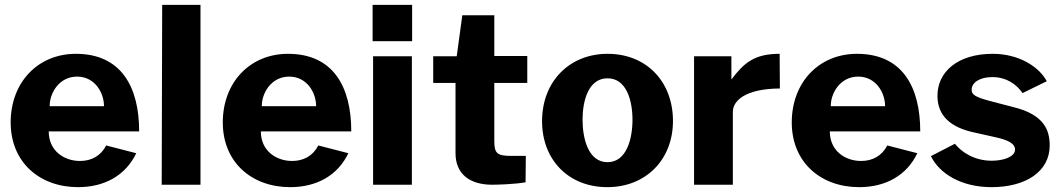

<svg xmlns="http://www.w3.org/2000/svg" viewBox="-20 -762 4372 792"><path d="M181 -220H554C554 -405 479 -540 293 -540C136 -540 24 -422 24 -257C24 -93 143 10 302 10C411 10 498 -38 542 -130L418 -162C396 -119 357 -98 310 -98C244 -98 181 -140 181 -220ZM185 -324C184 -375 222 -446 298 -446C371 -446 409 -380 409 -324Z M647 0H807V-742H649Z M1056 -220H1429C1429 -405 1354 -540 1168 -540C1011 -540 899 -422 899 -257C899 -93 1018 10 1177 10C1286 10 1373 -38 1417 -130L1293 -162C1271 -119 1232 -98 1185 -98C1119 -98 1056 -140 1056 -220ZM1060 -324C1059 -375 1097 -446 1173 -446C1246 -446 1284 -380 1284 -324Z M1680 -742H1517V-592H1680ZM1679 -530H1519V0H1679Z M2155 -420V-531H2019V-699H1887L1864 -530H1767V-420H1859V-130C1859 -44 1918 0 2010 0C2029 0 2104 -2 2148 -10L2149 -119H2087C2030 -119 2019 -130 2019 -181V-420Z M2485 10C2645 10 2756 -104 2756 -263C2756 -424 2648 -540 2486 -540C2331 -540 2216 -428 2216 -262C2216 -103 2325 10 2485 10ZM2486 -93C2407 -93 2383 -190 2383 -268C2383 -346 2407 -439 2486 -439C2565 -439 2589 -346 2589 -268C2589 -190 2565 -93 2486 -93Z M2843 0H3003V-301C3003 -345 3052 -396 3197 -397L3196 -540C3092 -540 3049 -503 2997 -434V-530H2843Z M3403 -220H3776C3776 -405 3701 -540 3515 -540C3358 -540 3246 -422 3246 -257C3246 -93 3365 10 3524 10C3633 10 3720 -38 3764 -130L3640 -162C3618 -119 3579 -98 3532 -98C3466 -98 3403 -140 3403 -220ZM3407 -324C3406 -375 3444 -446 3520 -446C3593 -446 3631 -380 3631 -324Z M4070 10C4211 10 4310 -54 4310 -162C4310 -225 4287 -289 4161 -320L4065 -345C4005 -361 3988 -371 3988 -391C3988 -424 4025 -444 4073 -444C4133 -444 4174 -413 4198 -378L4298 -427C4265 -488 4182 -540 4075 -540C3931 -540 3846 -466 3847 -365C3848 -285 3900 -236 4001 -215L4086 -196C4132 -186 4167 -172 4167 -145C4167 -114 4117 -99 4071 -99C3999 -99 3947 -134 3919 -169L3820 -118C3855 -46 3945 10 4070 10Z"/></svg>

Font: 18Franklin
Style: Bold
Weight: 700
Designer: Pablo Impallari, Rodrigo Fuenzalida (Modified by Dan O. Williams)
Version: Version 0.025;PS 000.025;hotconv 1.0.88;makeotf.lib2.5.64775